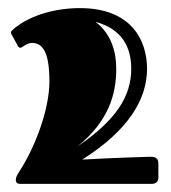

<svg xmlns="http://www.w3.org/2000/svg" viewBox="-20 -731 421 474"><path d="M354 -277C369 -277 371 -287 371 -293V-326C371 -339 366 -344 351 -344C339 -344 255 -341 183 -337C297 -409 343 -486 343 -561C343 -631 305 -711 177 -711C111 -711 46 -690 10 -656C9 -655 7 -653 7 -651C7 -649 8 -648 8 -647L25 -616C26 -615 28 -613 30 -613C35 -613 45 -625 59 -625C84 -625 102 -605 102 -530C102 -465 70 -373 28 -308C23 -300 19 -293 19 -288C19 -279 23 -277 32 -277ZM216 -677C282 -659 304 -614 304 -561C304 -493 266 -434 172 -370C248 -432 267 -498 267 -561C267 -603 255 -647 216 -677Z"/></svg>

Font: Fascinate Inline
Style: Regular
Weight: 900
Designer: Astigmatic (AOETI)
Foundry: Astigmatic (AOETI)
Version: Version 1.000